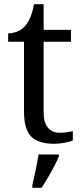

<svg xmlns="http://www.w3.org/2000/svg" viewBox="-20 -679 392 920"><path d="M240 10Q164 10 129.5 -24.5Q95 -59 95 -145V-479H19V-519Q37 -519 59 -526.5Q81 -534 97 -551Q114 -569 125 -595Q136 -621 143 -659H189V-536H320V-479H189V-142Q189 -91 210 -67Q231 -43 265 -43Q283 -43 298 -45Q313 -47 329 -50V-6Q316 0 290 5Q264 10 240 10ZM135 208Q143 175 151 136Q159 97 165 61H262V71Q253 92 239 119Q225 146 209 173Q193 200 179 221H135Z"/></svg>

Font: Noto Serif Grantha
Style: Regular
Weight: 400
Designer: Monotype Design Team
Foundry: Monotype Imaging Inc.
Version: Version 2.004; ttfautohint (v1.8.4.7-5d5b)